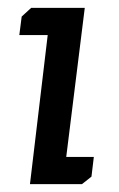

<svg xmlns="http://www.w3.org/2000/svg" viewBox="-20 -467 301 487"><path d="M35 -425 59 -447H195L148 -69H218L212 -19L188 0H56L101 -378H29Z"/></svg>

Font: Zilla Slab Medium
Style: Regular
Weight: 500
Designer: Typotheque.com
Foundry: Typotheque type foundry
Version: Version 1.1; 2017